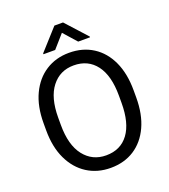

<svg xmlns="http://www.w3.org/2000/svg" viewBox="-161 -1019 1010 1145"><g transform="rotate(-20 344.0 -446.5)"><path d="M629.9 -377.9V-333Q629.9 -226.6 594.5 -149.7Q559.1 -72.8 495.1 -31.5Q431.2 9.8 344.7 9.8Q260.7 9.8 196 -31.5Q131.3 -72.8 94.7 -149.7Q58.1 -226.6 58.1 -333V-377.9Q58.1 -484.4 94.5 -561.3Q130.9 -638.2 195.3 -679.4Q259.8 -720.7 343.8 -720.7Q430.2 -720.7 494.6 -679.4Q559.1 -638.2 594.5 -561.3Q629.9 -484.4 629.9 -377.9ZM536.6 -333V-378.9Q536.6 -505.9 485.8 -573.2Q435.1 -640.6 343.8 -640.6Q256.3 -640.6 203.9 -573.2Q151.4 -505.9 151.4 -378.9V-333Q151.4 -205.1 204.3 -137.5Q257.3 -69.8 344.7 -69.8Q436.5 -69.8 486.6 -137.5Q536.6 -205.1 536.6 -333ZM372.6 -902.8 493.7 -769.5V-764.6H418.5L345.2 -847.2L272.5 -764.6H198.2V-770L317.9 -902.8Z"/></g></svg>

Font: Vazirmatn RD UI FD
Style: Regular
Weight: 400
Designer: Saber Rastikerdar
Foundry: Saber Rastikerdar
Version: Version 33.003